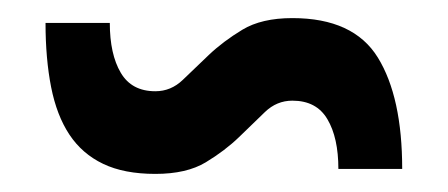

<svg xmlns="http://www.w3.org/2000/svg" viewBox="-20 -385 490 210"><path d="M29.8 -359.9H100.1Q100.1 -325.7 112.1 -305.4Q124 -285.2 149.9 -285.2Q167 -285.2 179.9 -297.6Q192.9 -310.1 208.5 -325Q224.1 -339.8 245.1 -352.5Q266.1 -365.2 299.8 -365.2Q366.7 -365.2 393.3 -322Q419.9 -278.8 419.9 -200.2H350.1Q350.1 -234.4 338.1 -254.6Q326.2 -274.9 299.8 -274.9Q282.7 -274.9 269.8 -262.5Q256.8 -250 241.5 -235.1Q226.1 -220.2 205.1 -207.5Q184.1 -194.8 149.9 -194.8Q115.7 -194.8 92.8 -205.8Q69.8 -216.8 55.9 -237.8Q42 -258.8 35.9 -289.8Q29.8 -320.8 29.8 -359.9Z"/></svg>

Font: 
Style: .
Weight: 400
Designer: Jovanny Lemonad
Foundry: Jovanny Lemonad
Version: Version 1.002